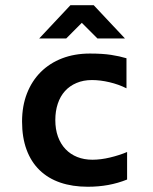

<svg xmlns="http://www.w3.org/2000/svg" viewBox="-20 -710 590 739"><path d="M469.2 -19Q434.1 -4.9 396.5 2Q358.9 8.8 317.9 8.8Q258.8 8.8 211.9 -7.3Q165 -23.4 132.3 -55.2Q99.6 -86.9 82.3 -133.8Q64.9 -180.7 64.9 -242.2Q64.9 -301.8 83.7 -350.1Q102.5 -398.4 136.7 -432.6Q170.9 -466.8 219 -485.4Q267.1 -503.9 326.2 -503.9Q374.5 -503.9 407.5 -498.8Q440.4 -493.7 466.8 -485.8V-370.1Q436.5 -385.3 401.1 -393.6Q365.7 -401.9 334 -401.9Q300.8 -401.9 274.4 -390.6Q248 -379.4 230 -359.4Q211.9 -339.4 202.4 -310.8Q192.9 -282.2 192.9 -248Q192.9 -212.4 203.1 -184.1Q213.4 -155.8 232.2 -136Q251 -116.2 277.3 -105.7Q303.7 -95.2 335.9 -95.2Q351.6 -95.2 368.9 -97.4Q386.2 -99.6 403.6 -103.8Q420.9 -107.9 437.7 -113.3Q454.6 -118.7 469.2 -125ZM340.8 -689.9 460.9 -562H355L294.9 -622.1L234.9 -562H130.9L251 -689.9ZM20 -496.1Z"/></svg>

Font: Code New Roman
Style: Bold
Weight: 700
Monospace: yes
Designer: Sam Radian
Foundry: Code New Roman
Version: Version 1.508 October 19, 2014